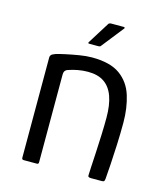

<svg xmlns="http://www.w3.org/2000/svg" viewBox="-98 -709 682 785"><g transform="rotate(15 243.0 -316.0)"><path d="M75 0Q67 0 67 -8Q67 -114 67 -220Q67 -326 67 -433Q67 -439 71 -443.5Q75 -448 89 -453Q102 -457 127.5 -462.5Q153 -468 182.5 -473Q212 -478 237 -478Q314 -478 355.5 -448Q397 -418 413 -366.5Q429 -315 429 -253Q429 -207 427 -160.5Q425 -114 422.5 -75Q420 -36 418 -13Q417 -4 414.5 -2Q412 0 403 0H360Q352 0 349 -2.5Q346 -5 347 -12Q347 -18 348.5 -44Q350 -70 352 -106.5Q354 -143 355.5 -182.5Q357 -222 357 -255Q357 -309 344 -345Q331 -381 304.5 -399Q278 -417 236 -417Q214 -417 193 -413Q172 -409 155 -403Q149 -402 143.5 -396.5Q138 -391 138 -378Q138 -322 138 -260Q138 -198 138 -134.5Q138 -71 138 -8Q138 0 131 0ZM212 -529Q206 -529 206 -531.5Q206 -534 209 -538L264 -626Q267 -632 277 -632H329Q332 -632 333.5 -630Q335 -628 331 -624L260 -534Q258 -531 255.5 -530Q253 -529 248 -529Z"/></g></svg>

Font: Glory
Style: Regular
Weight: 400
Designer: Robert Leuschke
Foundry: Robert Leuschke
Version: Version 1.011